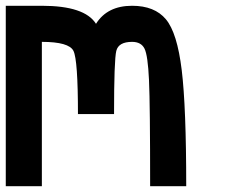

<svg xmlns="http://www.w3.org/2000/svg" viewBox="-20 -645 790 665"><path d="M125 0H0V-625H125Q273.4 -625 312.5 -562.5Q351.6 -625 437.5 -625Q515.6 -625 554.7 -578.1Q593.8 -531.2 609.4 -402.3Q625 -273.4 625 0H500Q500 -281.2 496.1 -367.2Q492.2 -453.1 480.5 -476.6Q468.8 -500 437.5 -500Q390.6 -500 382.8 -468.8Q375 -437.5 375 -250H250Q250 -437.5 234.4 -468.8Q218.8 -500 125 -500Z"/></svg>

Font: CraftyPE
Style: Regular
Weight: 400
Designer: Erek Butcher
Foundry: Haunted Coop
Version: Version 0.018;April 4, 2024;FontCreator 15.0.0.2962 64-bit